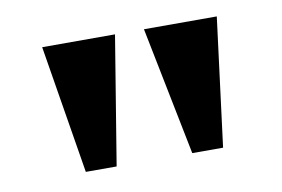

<svg xmlns="http://www.w3.org/2000/svg" viewBox="-43 -779 594 405"><g transform="rotate(-10 254.0 -576.5)"><path d="M340 -439 285 -714H441L406 -439ZM112 -439 67 -714H223L178 -439Z"/></g></svg>

Font: Noto Serif Tamil
Style: Bold
Weight: 700
Designer: Indian Type Foundry, Tom Grace, and the Monotype Design Team
Foundry: Monotype Imaging Inc.
Version: Version 2.003